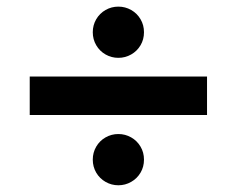

<svg xmlns="http://www.w3.org/2000/svg" viewBox="-20 -549 704 571"><path d="M595.7 -207H68.4V-321.3H595.7ZM255.9 -453.1Q255.9 -474.1 266.1 -491.7Q276.4 -509.3 293.9 -519.3Q311.5 -529.3 332 -529.3Q352.5 -529.3 370.1 -519.3Q387.7 -509.3 397.9 -491.9Q408.2 -474.6 408.2 -453.1Q408.2 -431.6 397.9 -414.3Q387.7 -397 370.1 -387Q352.5 -377 332 -377Q311.5 -377 293.9 -387Q276.4 -397 266.1 -414.6Q255.9 -432.1 255.9 -453.1ZM255.9 -74.2Q255.9 -95.2 266.1 -112.8Q276.4 -130.4 293.9 -140.4Q311.5 -150.4 332 -150.4Q352.5 -150.4 370.1 -140.4Q387.7 -130.4 397.9 -113Q408.2 -95.7 408.2 -74.2Q408.2 -52.7 397.9 -35.4Q387.7 -18.1 370.1 -8.1Q352.5 2 332 2Q311.5 2 293.9 -8.1Q276.4 -18.1 266.1 -35.6Q255.9 -53.2 255.9 -74.2Z"/></svg>

Font: Wanted Sans
Style: Bold
Weight: 700
Designer: Original Design by Kil Hyung-jin and Kang Hanbin, Wanted Lab, Inc; Hangeul from Source Han Sans by Jang Soo-young and Ka
Foundry: Wanted Lab, Inc.
Version: Version 1.000